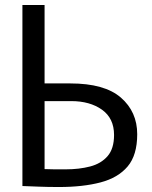

<svg xmlns="http://www.w3.org/2000/svg" viewBox="-20 -748 609 771"><path d="M217 3Q172 3 135 1.5Q98 0 70 -1V-728H159V-413H262Q400 -413 465.5 -356Q531 -299 531 -209Q531 -125 492.5 -79.5Q454 -34 383.5 -15.5Q313 3 217 3ZM244 -68Q298 -68 342 -79.5Q386 -91 412 -121Q438 -151 438 -206Q438 -273 389.5 -307.5Q341 -342 266 -342H159V-69Q177 -68 199 -68Q221 -68 244 -68Z"/></svg>

Font: Murecho
Style: Regular
Weight: 400
Designer: Neil Summerour
Foundry: Positype
Version: Version 1.010; ttfautohint (v1.8.3)